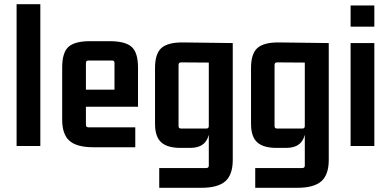

<svg xmlns="http://www.w3.org/2000/svg" viewBox="-20 -695 1862 914"><path d="M172 0H59V-675H172Z M624 6H425Q346 6 311 -24.5Q276 -55 276 -126V-373Q276 -445 306 -472Q336 -499 409 -499H502Q576 -499 606.5 -472Q637 -445 637 -373V-187H376V-268H525V-395Q525 -407 514 -407H401Q389 -407 389 -395V-101Q389 -89 401 -89H624Z M974 -95V-411L986 -397L842 -398Q830 -398 830 -386V-95Q830 -83 842 -83H962Q974 -83 974 -95ZM962 105Q974 105 974 93V-83L979 -96Q979 -46 957 -18.5Q935 9 884 9H839Q777 9 747.5 -17.5Q718 -44 718 -106V-371Q718 -440 749 -467Q780 -494 853 -493L1088 -490V66Q1088 137 1052.5 168Q1017 199 939 199H738V105Z M1431 -95V-411L1443 -397L1299 -398Q1287 -398 1287 -386V-95Q1287 -83 1299 -83H1419Q1431 -83 1431 -95ZM1419 105Q1431 105 1431 93V-83L1436 -96Q1436 -46 1414 -18.5Q1392 9 1341 9H1296Q1234 9 1204.5 -17.5Q1175 -44 1175 -106V-371Q1175 -440 1206 -467Q1237 -494 1310 -493L1545 -490V66Q1545 137 1509.5 168Q1474 199 1396 199H1195V105Z M1762 0H1649V-490H1762ZM1762 -568H1649V-669H1762Z"/></svg>

Font: Gemunu Libre ExtraLight
Style: Bold
Weight: 700
Version: Version 1.100